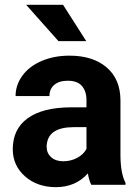

<svg xmlns="http://www.w3.org/2000/svg" viewBox="-20 -770 576 800"><path d="M360.4 0Q350.6 -19 346.2 -47.4Q294.9 9.8 212.9 9.8Q135.3 9.8 84.2 -35.2Q33.2 -80.1 33.2 -148.4Q33.2 -232.4 95.5 -277.3Q157.7 -322.3 275.4 -322.8H340.3V-353Q340.3 -389.6 321.5 -411.6Q302.7 -433.6 262.2 -433.6Q226.6 -433.6 206.3 -416.5Q186 -399.4 186 -369.6H44.9Q44.9 -415.5 73.2 -454.6Q101.6 -493.7 153.3 -515.9Q205.1 -538.1 269.5 -538.1Q367.2 -538.1 424.6 -489Q481.9 -439.9 481.9 -351.1V-122.1Q482.4 -46.9 502.9 -8.3V0ZM243.7 -98.1Q274.9 -98.1 301.3 -112.1Q327.6 -126 340.3 -149.4V-240.2H287.6Q181.6 -240.2 174.8 -167L174.3 -158.7Q174.3 -132.3 192.9 -115.2Q211.4 -98.1 243.7 -98.1ZM339.4 -598.6H223.6L88.9 -750H242.7Z"/></svg>

Font: Robotiche
Style: Bold
Weight: 700
Designer: Google
Version: Version 2.001150; 2014